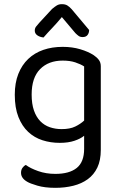

<svg xmlns="http://www.w3.org/2000/svg" viewBox="-20 -700 577 922"><path d="M384 -48Q367 -34 337.5 -24Q308 -14 267 -14Q223 -14 184 -26.5Q145 -39 115.5 -66.5Q86 -94 68.5 -138Q51 -182 51 -245Q51 -302 68 -345Q85 -388 115.5 -417Q146 -446 188 -460.5Q230 -475 281 -475Q327 -475 365.5 -463.5Q404 -452 430 -435Q445 -425 454.5 -412.5Q464 -400 464 -382V20Q464 70 447.5 104.5Q431 139 401.5 160.5Q372 182 332 192Q292 202 246 202Q195 202 159.5 191.5Q124 181 111 173Q81 156 81 130Q81 116 87.5 106.5Q94 97 104 92Q125 108 163 121.5Q201 135 246 135Q313 135 348.5 106.5Q384 78 384 15ZM276 -80Q316 -80 341.5 -92.5Q367 -105 384 -121V-381Q367 -392 341.5 -400.5Q316 -409 281 -409Q213 -409 172.5 -368Q132 -327 132 -246Q132 -201 143 -169.5Q154 -138 173.5 -118Q193 -98 219.5 -89Q246 -80 276 -80ZM277 -618Q254 -590 231.5 -566.5Q209 -543 189 -520Q171 -522 159 -530.5Q147 -539 147 -553Q147 -564 153 -572Q159 -580 169 -591L230 -657Q243 -668 253 -674Q263 -680 277 -680Q293 -680 303 -674Q313 -668 324 -656L408 -556Q408 -542 400.5 -532Q393 -522 377 -522Q365 -522 357.5 -527.5Q350 -533 342 -541Z"/></svg>

Font: Baloo 2
Style: Regular
Weight: 400
Designer: Sarang Kulkarni and Ek Type
Foundry: Ek Type
Version: Version 1.640;hotconv 1.0.111;makeotfexe 2.5.65597; ttfautoh